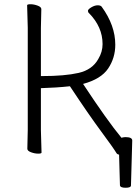

<svg xmlns="http://www.w3.org/2000/svg" viewBox="-20 -720 653 906"><path d="M553 -70Q564 -73 572 -73Q604 -73 604 -57V-56L598 155Q598 166 572.5 166Q547 166 546 154Q545 132 544 84.5Q543 37 542 10Q533 8 530 3Q515 -22 456.5 -101Q398 -180 310 -313Q245 -306 173 -304V-106L176 0Q176 5 160 5Q144 5 126.5 -1.5Q109 -8 109 -18L111 -107V-589L108 -695Q108 -700 124 -700Q140 -700 157.5 -693.5Q175 -687 175 -677L173 -588V-361H178Q286 -361 351 -376Q416 -391 444 -442Q464 -475 464 -512Q464 -593 400 -658Q395 -662 395 -669Q395 -676 411 -685.5Q427 -695 441 -695Q455 -695 460 -688Q524 -600 524 -509Q524 -447 490.5 -397Q457 -347 372 -324Q486 -151 553 -70ZM530 3Z"/></svg>

Font: LXGW WenKai Lite Light
Style: Regular
Weight: 300
Designer: LXGW / Fontworks Inc.
Foundry: LXGW / Fontworks Inc.
Version: Version 1.511; March 25, 2025